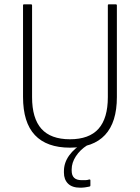

<svg xmlns="http://www.w3.org/2000/svg" viewBox="-20 -675 649 892"><path d="M305 11Q197 11 142 -47.5Q87 -106 87 -225V-650Q87 -655 92 -655H123Q129 -655 129 -650V-224Q129 -125 172.5 -76.5Q216 -28 305 -28Q394 -28 437.5 -76.5Q481 -125 481 -224V-650Q481 -655 486 -655H517Q523 -655 523 -650V-224Q523 -107 468 -48Q413 11 305 11ZM353 197Q315 197 296 178Q277 159 277 127V120Q277 81 301.5 47Q326 13 371 -13L385 -7V0Q352 21 332.5 51Q313 81 313 112V118Q313 162 359 162Q368 162 376.5 162Q385 162 394 159Q400 158 400 163V187Q400 189 399 190Q398 191 395 192Q386 194 375 195.5Q364 197 353 197Z"/></svg>

Font: Sofia Sans Semi Condensed ExtraLight
Style: Regular
Weight: 250
Version: Version 4.100